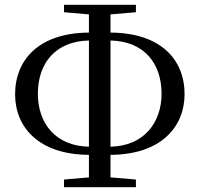

<svg xmlns="http://www.w3.org/2000/svg" viewBox="-20 -766 833 801"><path d="M351 -154C211 -157 138 -252 138 -375C138 -502 211 -594 351 -597ZM351 15H547V-17L441 -26V-120C653 -121 750 -238 750 -373C750 -520 648 -629 441 -630V-706L547 -715V-746H247V-715L351 -706V-630C147 -629 43 -521 43 -372C43 -237 140 -121 351 -120V-26L247 -17V15ZM441 -597C582 -594 654 -501 654 -375C654 -255 581 -157 441 -154Z"/></svg>

Font: Noto Serif TC Medium
Style: Regular
Weight: 500
Designer: Ryoko NISHIZUKA 西塚涼子 (kana & ideographs); Frank Grießhammer (Latin, Greek & Cyrillic); Wenlong ZHANG 张文龙 (bopomofo); San
Foundry: Adobe
Version: Version 2.001;hotconv 1.1.0;makeotfexe 2.6.0